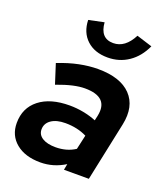

<svg xmlns="http://www.w3.org/2000/svg" viewBox="-140 -856 825 957"><g transform="rotate(20 272.5 -377.0)"><path d="M186 6Q105 6 57 -33.5Q9 -73 9 -139Q9 -219 67.5 -265Q126 -311 228 -311Q265 -311 301.5 -304Q338 -297 370 -284L376 -311Q398 -417 270 -417Q242 -417 206.5 -409Q171 -401 123 -383L90 -486Q148 -509 200 -519.5Q252 -530 299 -530Q418 -530 473.5 -472Q529 -414 508 -313L442 0H310L316 -32Q255 6 186 6ZM232 -91Q260 -91 286 -98Q312 -105 335 -120L352 -196Q302 -221 238 -221Q191 -221 163.5 -202Q136 -183 136 -151Q136 -123 161.5 -107Q187 -91 232 -91ZM322 -600Q253 -600 211.5 -638.5Q170 -677 168 -743L249 -760Q255 -677 324 -677Q387 -677 426 -753L509 -727Q481 -666 432.5 -633Q384 -600 322 -600Z"/></g></svg>

Font: Red Hat Display
Style: Bold Italic
Weight: 700
Italic angle: -12°
Designer: Pentagram, MCKL
Foundry: Pentagram, MCKL
Version: Version 1.023; ttfautohint (v1.8.3)